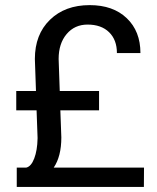

<svg xmlns="http://www.w3.org/2000/svg" viewBox="-20 -741 621 761"><path d="M219.2 -303.7 223.1 -196.3Q223.1 -121.1 192.9 -76.7H550.8L550.3 0H46.4V-76.7H84Q103.5 -81.1 115.7 -113Q127.9 -145 128.9 -191.9V-195.8L125 -303.7H44.4V-380.4H122.6L118.2 -507.3Q118.2 -604.5 178 -662.6Q237.8 -720.7 335.4 -720.7Q428.2 -720.7 482.4 -668.9Q536.6 -617.2 536.6 -530.8H443.4Q443.4 -583 412.4 -613.3Q381.3 -643.6 327.1 -643.6Q275.9 -643.6 244.1 -606Q212.4 -568.4 212.4 -507.3L216.8 -380.4H372.6V-303.7Z"/></svg>

Font: Vazir FD
Style: FD
Weight: 400
Foundry: Based on Dejavu fonts, by Saber Rastikerdar
Version: Version 26.0.0